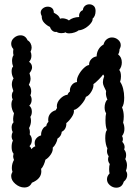

<svg xmlns="http://www.w3.org/2000/svg" viewBox="-20 -874 640 892"><path d="M570 -106Q570 -93 565 -80Q571 -73 571 -61Q571 -43 555 -30Q547 -2 520 -2Q504 -2 490.5 -13.5Q477 -25 477 -41Q477 -56 489 -68Q487 -78 487 -88Q487 -103 490 -112Q482 -122 482 -134Q482 -141 485 -148Q477 -159 477 -172Q477 -177 479 -185Q475 -191 472 -204.5Q469 -218 469 -232Q469 -262 477 -270Q470 -285 470 -316Q470 -336 473 -348Q466 -358 466 -375Q466 -386 469.5 -396.5Q473 -407 479 -411Q472 -427 472 -441L473 -451Q467 -463 462.5 -473Q458 -483 458 -492Q458 -504 464 -520Q463 -522 462 -524Q461 -526 459 -528Q455 -521 438.5 -504.5Q422 -488 414 -483Q416 -468 404.5 -448.5Q393 -429 379 -424Q375 -408 356.5 -387Q338 -366 323 -363Q326 -349 313.5 -330.5Q301 -312 288 -302Q289 -289 283.5 -278Q278 -267 267 -262Q265 -241 247 -230Q246 -220 239.5 -207.5Q233 -195 225 -188Q227 -173 216 -156.5Q205 -140 191 -132Q189 -122 183.5 -109Q178 -96 171 -90Q172 -86 172 -78Q172 -43 128 -25Q118 -3 93 -3Q71 -3 51.5 -19.5Q32 -36 32 -56Q32 -66 38 -76Q35 -84 35 -93Q35 -114 45 -131Q41 -141 41 -148Q41 -152 43 -160Q34 -170 34 -191Q34 -209 40 -221Q34 -230 34 -241Q34 -251 39 -261Q34 -270 34 -282Q34 -297 43 -306Q41 -311 41 -322Q41 -330 45 -348Q40 -355 36.5 -366Q33 -377 33 -388Q33 -403 39 -412Q35 -419 35 -429Q35 -443 42 -451Q35 -470 35 -482Q35 -497 43 -510Q34 -525 34 -543Q34 -559 41 -565Q36 -577 36 -591Q36 -608 43 -618Q41 -622 41 -633Q41 -642 42 -646Q32 -657 32 -671Q32 -687 45.5 -698.5Q59 -710 75 -710Q98 -710 108 -687Q117 -682 122 -672.5Q127 -663 127 -653Q127 -644 122 -634Q126 -626 126 -615Q126 -598 115 -587Q129 -577 129 -561Q129 -549 117 -534Q122 -517 122 -509Q122 -496 114 -480Q125 -467 125 -450Q125 -440 121 -431Q127 -422 127 -410Q127 -394 116 -383Q128 -374 128 -355Q128 -341 121 -331Q124 -322 124 -313Q124 -296 115 -279Q119 -271 119 -260Q119 -253 118 -249Q128 -239 128 -223Q128 -206 117 -195Q124 -189 126 -181Q135 -192 144 -194Q141 -203 141 -209Q141 -223 150 -232.5Q159 -242 171 -245Q170 -260 177.5 -273Q185 -286 195 -288Q196 -299 205 -308Q204 -311 204 -318Q204 -335 214 -346.5Q224 -358 239 -362Q242 -369 245 -372Q244 -375 244 -380Q244 -399 260 -415.5Q276 -432 294 -434Q296 -442 305 -449Q303 -464 312.5 -477.5Q322 -491 338 -493Q335 -506 344.5 -524.5Q354 -543 368.5 -557Q383 -571 394 -572Q393 -587 403.5 -598.5Q414 -610 429 -612Q429 -629 437.5 -644Q446 -659 461 -667Q465 -683 476 -691.5Q487 -700 500 -700Q516 -700 528.5 -689.5Q541 -679 541 -664Q541 -655 535 -644V-640Q535 -632 529 -621Q546 -608 546 -584Q546 -564 534 -549Q542 -540 542 -519Q542 -506 538 -494Q547 -482 552 -462Q557 -442 557 -420Q557 -389 547 -375Q555 -356 555 -333Q555 -318 552 -304Q558 -291 558 -275Q558 -256 547 -242Q551 -235 551 -228Q551 -221 548 -215Q559 -204 559 -190Q559 -187 557 -179Q566 -169 566 -153Q566 -143 562 -135Q570 -121 570 -106ZM174 -799Q169 -809 169 -815Q169 -827 179 -835Q189 -843 202 -843Q214 -843 222 -836Q230 -829 230 -815Q243 -808 249.5 -802Q256 -796 259 -787Q265 -789 270 -789Q278 -789 287 -786Q296 -783 300 -779Q318 -794 348 -795Q346 -805 350.5 -814Q355 -823 365 -827Q366 -839 374.5 -846.5Q383 -854 395 -854Q408 -854 417 -845Q424 -837 424 -823Q424 -799 410 -787Q412 -779 402.5 -766.5Q393 -754 377 -744Q361 -734 345 -733Q340 -728 327 -723.5Q314 -719 302 -719Q289 -719 284 -724Q278 -720 266 -720Q251 -720 243 -726Q233 -724 224.5 -730.5Q216 -737 212 -749Q198 -755 185.5 -768Q173 -781 174 -799Z"/></svg>

Font: Pangolin
Style: Regular
Weight: 400
Designer: Kevin Burke
Foundry: Google, Inc.
Version: Version 1.101